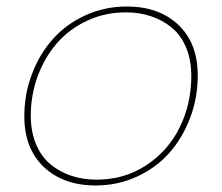

<svg xmlns="http://www.w3.org/2000/svg" viewBox="-20 -567 687 594"><path d="M591.8 -333Q591.8 -264.2 568.1 -201.9Q544.4 -139.6 503.4 -93.5Q462.4 -47.4 403.1 -20.3Q343.8 6.8 275.9 6.8Q176.3 6.8 115.7 -50.3Q55.2 -107.4 55.2 -207Q55.2 -275.9 78.9 -338.1Q102.5 -400.4 143.8 -446.5Q185.1 -492.7 244.6 -519.8Q304.2 -546.9 372.1 -546.9Q471.7 -546.9 531.7 -490.2Q591.8 -433.6 591.8 -333ZM75.2 -209Q75.2 -159.7 91.6 -120.8Q107.9 -82 136.2 -58.6Q164.6 -35.2 200.7 -23.2Q236.8 -11.2 278.8 -11.2Q364.7 -11.2 432.4 -55.7Q500 -100.1 535.9 -172.9Q571.8 -245.6 571.8 -332Q571.8 -381.3 555.7 -419.9Q539.6 -458.5 511.2 -481.7Q482.9 -504.9 447 -516.8Q411.1 -528.8 369.1 -528.8Q304.7 -528.8 249 -502.7Q193.4 -476.6 155.5 -432.6Q117.7 -388.7 96.4 -330.6Q75.2 -272.5 75.2 -209Z"/></svg>

Font: SVN-Poppins Thin
Style: Italic
Weight: 100
Italic angle: -10°
Designer: Ninad Kale (Devanagari), Jonny Pinhorn (Latin)
Foundry: Indian Type Foundry
Version: Version 3.002 2017